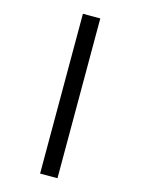

<svg xmlns="http://www.w3.org/2000/svg" viewBox="-142 -836 836 1142"><g transform="rotate(15 275.5 -265.0)"><path d="M222 -757H329V227H222Z"/></g></svg>

Font: Noto Sans Adlam Unjoined
Style: Regular
Weight: 400
Designer: Mark Jamra, Neil Patel
Foundry: JamraPatel LLC
Version: Version 3.001